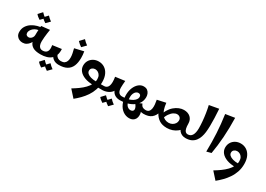

<svg xmlns="http://www.w3.org/2000/svg" viewBox="3 -1838 4601 3323"><g transform="rotate(30 2303.5 -177.0)"><path d="M182 -20Q149 -20 117.5 -34.5Q86 -49 65.5 -79.5Q45 -110 45 -156Q45 -222 76 -270.5Q107 -319 156.5 -351Q206 -383 263.5 -398.5Q321 -414 373 -414L374 -353Q321 -353 282.5 -339Q244 -325 219.5 -302.5Q195 -280 183 -256Q171 -232 171 -212Q171 -182 188 -167.5Q205 -153 229 -153Q251 -153 270 -166Q289 -179 301 -200Q313 -221 313 -245L365 -240Q364 -202 351.5 -163Q339 -124 315.5 -91.5Q292 -59 259 -39.5Q226 -20 182 -20ZM554 0Q457 0 405 -29.5Q353 -59 333 -114Q313 -169 313 -245Q313 -276 314 -305.5Q315 -335 317.5 -366Q320 -397 322 -432L489 -450Q483 -413 477 -372Q471 -331 467.5 -290Q464 -249 463 -211Q462 -165 473 -134.5Q484 -104 504.5 -89.5Q525 -75 554 -75L574 -38ZM245 -510Q222 -524 200.5 -542Q179 -560 163 -580L234 -656Q253 -635 272.5 -617.5Q292 -600 317 -583ZM360 -510Q337 -524 315.5 -542Q294 -560 278 -580L349 -656Q368 -635 387.5 -617.5Q407 -600 432 -583Z M554 0V-75Q616 -75 642.5 -114.5Q669 -154 653 -241L832 -266Q836 -197 819 -147Q802 -97 765.5 -64.5Q729 -32 675.5 -16Q622 0 554 0ZM919 0Q860 0 819 -26Q778 -52 757 -97Q736 -142 736 -199L801 -223Q801 -175 815.5 -142Q830 -109 857 -92Q884 -75 919 -75L939 -38ZM681 191Q658 177 636.5 159Q615 141 599 121L670 45Q689 66 708.5 83.5Q728 101 753 118ZM796 191Q773 177 751.5 159Q730 141 714 121L785 45Q804 66 823.5 83.5Q843 101 868 118Z M919 0V-75Q965 -75 990.5 -93Q1016 -111 1027 -142Q1038 -173 1038 -212Q1038 -253 1028.5 -297Q1019 -341 1008 -383L1188 -425Q1194 -390 1196.5 -359Q1199 -328 1199 -297Q1199 -204 1171.5 -137.5Q1144 -71 1082.5 -35.5Q1021 0 919 0ZM1105 -460Q1081 -476 1058 -495Q1035 -514 1018 -534L1093 -614Q1113 -592 1133.5 -573.5Q1154 -555 1180 -537Z M1673 0V-75Q1700 -75 1726 -75Q1752 -75 1779 -76L1799 -38L1779 -1Q1752 -1 1726 -0.5Q1700 0 1673 0ZM1437 380 1314 243Q1376 206 1432 165.5Q1488 125 1531.5 80Q1575 35 1600 -15Q1625 -65 1625 -121Q1625 -165 1607.5 -194.5Q1590 -224 1563.5 -238.5Q1537 -253 1508 -253Q1477 -253 1451 -233Q1425 -213 1425 -178Q1425 -147 1449.5 -124Q1474 -101 1520 -88Q1566 -75 1629 -75L1617 3Q1516 3 1443.5 -24Q1371 -51 1332.5 -98Q1294 -145 1294 -205Q1294 -261 1320 -304.5Q1346 -348 1392 -373.5Q1438 -399 1497 -399Q1562 -399 1613.5 -366Q1665 -333 1694.5 -270.5Q1724 -208 1724 -119Q1724 -34 1699.5 38.5Q1675 111 1633 173Q1591 235 1540 286.5Q1489 338 1437 380Z M1779 0V-75Q1846 -75 1868 -135Q1890 -195 1870 -311L2059 -336Q2055 -295 2053 -262.5Q2051 -230 2051 -202L2003 -172Q2003 -121 1973 -82Q1943 -43 1892 -21.5Q1841 0 1779 0ZM2144 0Q2091 0 2050.5 -21Q2010 -42 1986.5 -86.5Q1963 -131 1963 -202H2051Q2051 -138 2074.5 -106.5Q2098 -75 2144 -75L2164 -38ZM1905 191Q1882 177 1860.5 159Q1839 141 1823 121L1894 45Q1913 66 1932.5 83.5Q1952 101 1977 118ZM2020 191Q1997 177 1975.5 159Q1954 141 1938 121L2009 45Q2028 66 2047.5 83.5Q2067 101 2092 118Z M2437 190Q2369 190 2312.5 150.5Q2256 111 2223 38.5Q2190 -34 2190 -133Q2190 -213 2216.5 -277Q2243 -341 2287.5 -378Q2332 -415 2385 -415Q2433 -415 2461 -393Q2489 -371 2501.5 -339Q2514 -307 2514 -275Q2514 -210 2485 -159Q2456 -108 2405 -72.5Q2354 -37 2287 -18.5Q2220 0 2144 0V-75Q2210 -75 2260 -87.5Q2310 -100 2344 -121.5Q2378 -143 2395.5 -168Q2413 -193 2413 -218Q2413 -244 2399.5 -257.5Q2386 -271 2361 -271Q2337 -271 2315.5 -254Q2294 -237 2281 -206Q2268 -175 2268 -135Q2268 -72 2284.5 -29Q2301 14 2328.5 36Q2356 58 2389 58Q2412 58 2429.5 45.5Q2447 33 2447 9Q2447 -15 2431.5 -43.5Q2416 -72 2389 -101L2508 -139L2516 -81Q2525 -68 2538 -50Q2551 -32 2560.5 -6.5Q2570 19 2570 57Q2570 97 2553.5 127Q2537 157 2507.5 173.5Q2478 190 2437 190ZM2614 0Q2579 0 2544 -13Q2509 -26 2484 -53Q2459 -80 2453 -121L2513 -146Q2526 -107 2551 -91Q2576 -75 2614 -75L2634 -38Z M3086 10Q2991 10 2930.5 -30Q2870 -70 2834 -140Q2798 -210 2777 -299L2863 -364Q2871 -289 2889.5 -235.5Q2908 -182 2934.5 -148Q2961 -114 2994.5 -98.5Q3028 -83 3068 -83Q3107 -83 3138.5 -100.5Q3170 -118 3188.5 -146Q3207 -174 3207 -207Q3207 -244 3184 -265.5Q3161 -287 3127 -287Q3094 -287 3058.5 -265Q3023 -243 2991 -197Q2959 -151 2936 -78L2882 -106Q2894 -181 2927 -237.5Q2960 -294 3004.5 -332.5Q3049 -371 3098 -390.5Q3147 -410 3192 -410Q3275 -410 3324.5 -364Q3374 -318 3374 -240Q3374 -182 3350 -136Q3326 -90 3285.5 -57.5Q3245 -25 3193 -7.5Q3141 10 3086 10ZM2614 0V-75Q2655 -75 2676.5 -98Q2698 -121 2704 -158Q2710 -195 2706 -239.5Q2702 -284 2693 -327L2863 -364Q2870 -253 2848.5 -171Q2827 -89 2771 -44.5Q2715 0 2614 0ZM3454 0Q3375 0 3328 -54.5Q3281 -109 3281 -216L3374 -240Q3374 -186 3382.5 -149Q3391 -112 3409 -93.5Q3427 -75 3454 -75L3474 -38Z M3454 0V-75Q3513 -75 3542 -122.5Q3571 -170 3572 -260Q3572 -324 3565.5 -399.5Q3559 -475 3547 -552.5Q3535 -630 3519 -698L3708 -732Q3715 -636 3717.5 -551.5Q3720 -467 3719 -396Q3718 -325 3711 -268Q3705 -217 3689 -169Q3673 -121 3644 -83Q3615 -45 3568.5 -22.5Q3522 0 3454 0Z M3884 22Q3886 -81 3884.5 -171Q3883 -261 3878.5 -346Q3874 -431 3865 -519Q3856 -607 3842 -705L4025 -734Q4030 -531 4017.5 -348.5Q4005 -166 3976 -3Z M4275 380 4152 243Q4214 206 4270 165.5Q4326 125 4369.5 80Q4413 35 4438 -15Q4463 -65 4463 -121Q4463 -165 4445.5 -194.5Q4428 -224 4401.5 -238.5Q4375 -253 4346 -253Q4315 -253 4289 -233Q4263 -213 4263 -178Q4263 -147 4287.5 -124Q4312 -101 4358 -88Q4404 -75 4467 -75L4455 3Q4354 3 4281.5 -24Q4209 -51 4170.5 -98Q4132 -145 4132 -205Q4132 -261 4158 -304.5Q4184 -348 4230 -373.5Q4276 -399 4335 -399Q4400 -399 4451.5 -366Q4503 -333 4532.5 -270.5Q4562 -208 4562 -119Q4562 -34 4537.5 38.5Q4513 111 4471 173Q4429 235 4378 286.5Q4327 338 4275 380Z"/></g></svg>

Font: Marhey Light Medium
Style: Regular
Weight: 500
Version: Version 1.000